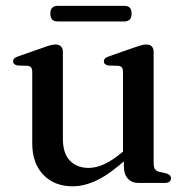

<svg xmlns="http://www.w3.org/2000/svg" viewBox="-20 -627 643 658"><path d="M404.5 -56.5V-90L401.5 -93V-379.5Q401.5 -390.5 397.8 -395.5Q394 -400.5 385.5 -401.5L351.5 -402.5Q343.5 -404 339.8 -407.5Q336 -411 336 -416.5Q336 -423 340.2 -427Q344.5 -431 355 -434.5L439.5 -464Q455 -469.5 464.5 -472Q474 -474.5 481.5 -474.5Q494 -474.5 500.2 -467.8Q506.5 -461 506.5 -449.5V-67.5Q506.5 -54 511.2 -47.2Q516 -40.5 526 -38L549 -33Q557.5 -30.5 561.8 -26.5Q566 -22.5 566 -16Q566 -8.5 560.5 -4.2Q555 0 544 0H454.5Q431.5 0 418 -15Q404.5 -30 404.5 -56.5ZM90.5 -135.5V-379.5Q90.5 -390.5 86.8 -395.5Q83 -400.5 74.5 -401.5L40.5 -402.5Q32.5 -404 28.8 -407.5Q25 -411 25 -416.5Q25 -423 29.2 -427Q33.5 -431 44 -434.5L128.5 -464Q144.5 -470 154 -472.2Q163.5 -474.5 170 -474.5Q182.5 -474.5 189 -467.8Q195.5 -461 195.5 -449.5V-151.5Q195.5 -101 219.8 -76.2Q244 -51.5 284 -51.5Q309 -51.5 337.5 -64.5Q366 -77.5 398.5 -105L419.5 -123L438.5 -104L417 -85Q358 -31.5 313.8 -10Q269.5 11.5 229 11.5Q166.5 11.5 128.5 -28Q90.5 -67.5 90.5 -135.5ZM152.5 -580.5Q152.5 -594 159 -600.5Q165.5 -607 177.5 -607H406Q418 -607 424.5 -600.8Q431 -594.5 431 -580.5Q431 -566.5 424.5 -560Q418 -553.5 406 -553.5H177.5Q165.5 -553.5 159 -560Q152.5 -566.5 152.5 -580.5Z"/></svg>

Font: Fraunces 20pt
Style: Regular
Weight: 400
Version: Version 1.000;[b76b70a41]